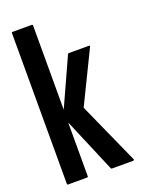

<svg xmlns="http://www.w3.org/2000/svg" viewBox="-164 -972 807 1053"><g transform="rotate(-20 240.0 -445.5)"><path d="M429.7 -2Q429.7 -1 428.7 -1Q427.7 0 425.8 0Q384.8 0 300.8 0Q299.8 0 297.9 -1Q296.9 -2 295.9 -2.9Q251 -108.4 162.1 -319.3Q162.1 -213.9 162.1 -4.9Q162.1 -2.9 160.2 -1Q159.2 0 157.2 0Q120.1 0 44.9 0Q43 0 41 -1Q40 -2.9 40 -4.9Q40 -115.2 40 -335.9Q40 -519.5 40 -885.7Q40 -888.7 41 -889.6Q43 -890.6 44.9 -890.6Q82 -890.6 157.2 -890.6Q159.2 -890.6 161.1 -889.6Q163.1 -888.7 163.1 -885.7Q163.1 -721.7 163.1 -393.6Q205.1 -487.3 290 -672.9Q291 -674.8 292 -674.8Q293.9 -675.8 294.9 -675.8Q334 -675.8 413.1 -675.8Q414.1 -675.8 415 -675.8Q416 -675.8 417 -673.8Q418 -672.9 418 -671.9Q418 -670.9 417 -668.9Q368.2 -568.4 269.5 -366.2Q323.2 -246.1 430.7 -6.8Q431.6 -5.9 431.6 -3.9Q431.6 -2.9 429.7 -2Z"/></g></svg>

Font: Typeface
Style: Regular
Weight: 400
Version: Version 1.0